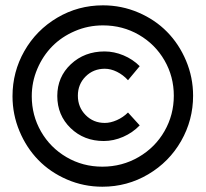

<svg xmlns="http://www.w3.org/2000/svg" viewBox="-20 -709 772 720"><path d="M366.2 -689Q436 -689 498.8 -662.1Q561.5 -635.3 606.4 -589.6Q651.4 -543.9 677.7 -481.4Q704.1 -418.9 704.1 -350.1Q704.1 -258.8 659.2 -180.2Q614.3 -101.6 535.6 -55.2Q457 -8.8 363.8 -8.8Q293.9 -8.8 231.2 -35.9Q168.5 -63 123.8 -108.9Q79.1 -154.8 53 -217.3Q26.9 -279.8 26.9 -348.1Q26.9 -439.5 71.5 -517.8Q116.2 -596.2 194.6 -642.6Q272.9 -689 366.2 -689ZM366.2 -613.8Q310.5 -613.8 261 -592.5Q211.4 -571.3 176 -535.4Q140.6 -499.5 119.9 -450.7Q99.1 -401.9 99.1 -348.1Q99.1 -276.4 133.8 -215.8Q168.5 -155.3 229.5 -119.6Q290.5 -84 363.8 -84Q438 -84 500 -120.1Q562 -156.2 596.9 -217.3Q631.8 -278.3 631.8 -350.1Q631.8 -421.9 596.9 -482.4Q562 -543 501 -578.4Q439.9 -613.8 366.2 -613.8ZM460 -408.2Q441.9 -428.2 418.7 -439.7Q395.5 -451.2 373 -451.2Q330.1 -451.2 301 -422.1Q272 -393.1 272 -350.1Q272 -307.1 301 -277.6Q330.1 -248 373 -248Q394.5 -248 418.2 -258.5Q441.9 -269 460 -287.1L503.9 -238.8Q477.5 -211.4 441.7 -195.8Q405.8 -180.2 369.1 -180.2Q294.9 -180.2 244.9 -228.5Q194.8 -276.9 194.8 -349.1Q194.8 -420.4 245.8 -468.3Q296.9 -516.1 372.1 -516.1Q407.7 -516.1 442.9 -501.5Q478 -486.8 503.9 -460.9Z"/></svg>

Font: Montserrat arm SemiBold
Style: Regular
Weight: 600
Designer: Julieta Ulanovsky
Foundry: Julieta Ulanovsky
Version: Version 6.000;PS 006.000;hotconv 1.0.88;makeotf.lib2.5.64775